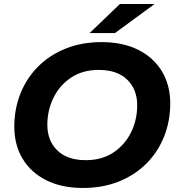

<svg xmlns="http://www.w3.org/2000/svg" viewBox="-20 -921 884 953"><path d="M392 12Q286 12 209.5 -26.5Q133 -65 92 -133.5Q51 -202 51 -292Q51 -381 82 -458Q113 -535 170.5 -592Q228 -649 307.5 -680.5Q387 -712 484 -712Q590 -712 666.5 -673.5Q743 -635 784 -566.5Q825 -498 825 -408Q825 -319 794 -242Q763 -165 705.5 -108Q648 -51 568.5 -19.5Q489 12 392 12ZM406 -126Q485 -126 542 -163.5Q599 -201 630 -263Q661 -325 661 -399Q661 -477 611.5 -525.5Q562 -574 470 -574Q391 -574 334 -536.5Q277 -499 246 -437Q215 -375 215 -301Q215 -223 264.5 -174.5Q314 -126 406 -126ZM425 -757 575 -901H747L551 -757Z"/></svg>

Font: Montserrat
Style: Bold Italic
Weight: 700
Italic angle: -11.3°
Designer: Julieta Ulanovsky
Foundry: Julieta Ulanovsky
Version: Version 9.000; ttfautohint (v1.8.4.7-5d5b)